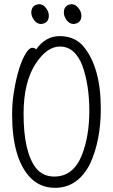

<svg xmlns="http://www.w3.org/2000/svg" viewBox="-20 -884 540 920"><path d="M244 16Q174 16 127 -31Q38 -122 38 -337Q38 -396 48 -452Q68 -570 103 -627Q120 -655 134 -655Q148 -655 153 -647Q198 -711 266 -711Q335 -711 377 -665Q463 -565 463 -363Q463 -210 411 -98Q352 16 244 16ZM240 -38Q331 -38 372 -140Q408 -231 408 -353Q408 -475 375 -569Q339 -661 267 -661Q206 -661 153 -582Q93 -493 93 -339Q93 -154 153 -78Q186 -38 240 -38ZM177 -769Q157 -769 143.5 -787.5Q130 -806 130 -823Q130 -861 168 -864Q186 -864 200 -846Q214 -828 214 -809Q214 -773 177 -769ZM333 -769Q313 -769 299.5 -787.5Q286 -806 286 -823Q286 -861 323 -864Q341 -864 355.5 -846Q370 -828 370 -809Q370 -773 333 -769Z"/></svg>

Font: LXGW WenKai Mono TC Light
Style: Regular
Weight: 300
Designer: LXGW / Fontworks Inc.
Foundry: LXGW / Fontworks Inc.
Version: Version 1.330